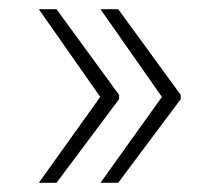

<svg xmlns="http://www.w3.org/2000/svg" viewBox="-20 -480 475 418"><path d="M239.3 -264.2 103 -82H64.5L198.2 -269L64.5 -460H103L239.3 -273.4ZM237.3 -460 373.5 -273.4V-264.2L237.3 -82H198.7L332.5 -269L198.7 -460Z"/></svg>

Font: Robert Sans ExtraLight
Style: Regular
Weight: 250
Designer: Christian Robertson (extended by Adam Twardoch)
Foundry: Google
Version: Version 12.135;April 2, 2019;FontCreator 11.5.0.2425 64-bit;